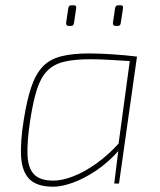

<svg xmlns="http://www.w3.org/2000/svg" viewBox="-20 -694 604 726"><path d="M319 -492Q341 -492 362.5 -491Q384 -490 406.5 -488.5Q429 -487 451.5 -485Q474 -483 498 -480L488 -462Q434 -465 397.5 -467.5Q361 -470 322 -470Q261 -470 222 -460.5Q183 -451 158.5 -426Q134 -401 119.5 -355.5Q105 -310 94 -238Q82 -159 84 -108.5Q86 -58 109 -34.5Q132 -11 182 -11Q215 -11 257.5 -27.5Q300 -44 345.5 -76.5Q391 -109 432 -155V-128Q390 -80 343.5 -49Q297 -18 255 -3Q213 12 182 12Q121 12 92.5 -15.5Q64 -43 60 -99Q56 -155 70 -242Q82 -317 98.5 -365.5Q115 -414 141.5 -442Q168 -470 211 -481Q254 -492 319 -492ZM473 -480H498L430 0H412L427 -122L425 -126ZM259 -674Q265 -674 267 -671Q269 -668 268 -662L260 -609Q259 -602 256.5 -599Q254 -596 247 -596H240Q229 -596 230 -608L238 -662Q239 -668 241.5 -671Q244 -674 250 -674ZM436 -674Q442 -674 444 -671Q446 -668 445 -662L437 -609Q436 -602 433.5 -599Q431 -596 424 -596H417Q406 -596 407 -608L415 -662Q416 -668 418.5 -671Q421 -674 427 -674Z"/></svg>

Font: Exo 2 Thin
Style: Italic
Weight: 250
Italic angle: -8°
Designer: Natanael Gama
Foundry: Natanael Gama
Version: Version 2.010